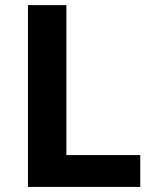

<svg xmlns="http://www.w3.org/2000/svg" viewBox="-20 -734 605 754"><path d="M530.8 -125V0H89.8V-713.9H240.7V-125Z"/></svg>

Font: Nokora
Style: Bold
Weight: 700
Designer: Danh Hong
Version: Version 8.000; ttfautohint (v1.8.3)